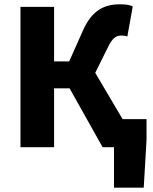

<svg xmlns="http://www.w3.org/2000/svg" viewBox="-20 -683 712 891"><path d="M75 0H231V-273H303L456 0H509V188H647L660 -33V-130H549L422 -345L480 -462C501 -506 518 -518 542 -518C555 -518 565 -516 571 -514L596 -653C582 -661 560 -663 536 -663C465 -663 408 -636 367 -546L301 -398H231V-651H75Z"/></svg>

Font: DAIFUKU Sans
Style: Bold
Weight: 700
Designer: Original font ‘Source Han Sans JP’ : Paul D. Hunt
Foundry: Daifuku
Version: Version 1.000